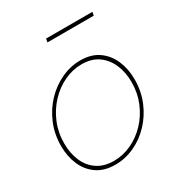

<svg xmlns="http://www.w3.org/2000/svg" viewBox="-169 -826 898 955"><g transform="rotate(-30 280.5 -348.0)"><path d="M219 10Q156 10 114 -19Q72 -48 51 -97Q30 -146 30 -205Q30 -273 54.5 -331.5Q79 -390 121 -434Q163 -478 216 -502.5Q269 -527 325 -527Q388 -527 429.5 -497.5Q471 -468 492 -419Q513 -370 513 -310Q513 -243 489 -185Q465 -127 423.5 -83Q382 -39 329 -14.5Q276 10 219 10ZM222 -10Q274 -10 322.5 -32.5Q371 -55 409.5 -95.5Q448 -136 470.5 -190Q493 -244 493 -306Q493 -361 474 -406.5Q455 -452 417 -479.5Q379 -507 321 -507Q269 -507 220.5 -484Q172 -461 133.5 -420Q95 -379 72.5 -325Q50 -271 50 -208Q50 -153 69 -108Q88 -63 126.5 -36.5Q165 -10 222 -10ZM229 -686 233 -706H499L495 -686Z"/></g></svg>

Font: Raleway Thin
Style: Italic
Weight: 100
Italic angle: -12°
Designer: Matt McInerney, Pablo Impallari, Rodrigo Fuenzalida
Foundry: Matt McInerney, Pablo Impallari, Rodrigo Fuenzalida
Version: Version 4.026